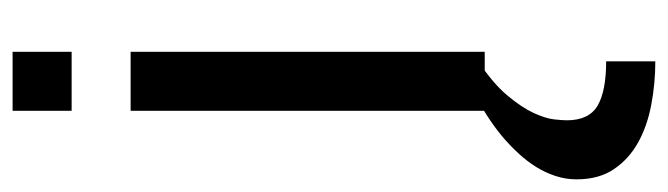

<svg xmlns="http://www.w3.org/2000/svg" viewBox="-444 -392 1061 305"><g transform="rotate(-90 86.5 -239.5)"><path d="M141.6 271Q106.4 271 72.8 264.6Q39.1 258.3 12.7 243.7Q-13.7 229 -29.8 205.1Q-45.9 181.2 -45.9 146Q-45.9 128.4 -40.5 112.3Q-35.2 96.2 -26.4 82Q-17.6 67.9 -6.3 55.4Q4.9 43 16.6 32.7Q43.9 8.8 79.1 -10.3H141.6Q106.4 13.2 87.4 35.9Q68.4 58.6 59.6 77.6Q50.8 96.7 49.3 110.6Q47.9 124.5 47.9 130.4Q47.9 165.5 71 179.2Q94.2 192.9 141.6 192.9ZM63 -562.5H156.7V0H63ZM156.7 -656.2H63V-750H156.7Z"/></g></svg>

Font: Michroma
Style: Regular
Weight: 400
Version: Version 1.000